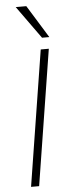

<svg xmlns="http://www.w3.org/2000/svg" viewBox="-62 -965 358 995"><g transform="rotate(-5 117.0 -467.5)"><path d="M58 0 170 -705H212L100 0ZM182 -765 60 -935H115L220 -765Z"/></g></svg>

Font: Nunito Sans 12pt ExtraLight
Style: Italic
Weight: 200
Italic angle: -9°
Designer: Vernon Adams
Foundry: Vernon Adams
Version: Version 3.101;gftools[0.9.27]